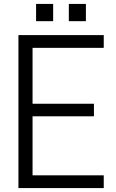

<svg xmlns="http://www.w3.org/2000/svg" viewBox="-20 -959 589 979"><path d="M418 -851ZM251 -851H164V-939H251ZM418 -851H331V-939H418ZM509 0H74V-780H509V-715H146V-430H459V-366H146V-65H509Z"/></svg>

Font: Tanohe Sans
Style: Regular
Weight: 400
Designer: Village Type and Design LLC & Cristiano Sobral
Foundry: Cooper Hewitt Smithsonian Design Museum
Version: Version 1.00;September 29, 2021;FontCreator 13.0.0.2655 64-b